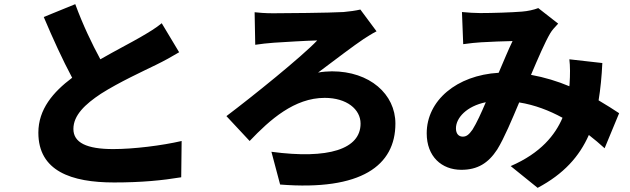

<svg xmlns="http://www.w3.org/2000/svg" viewBox="-20 -828 3040 926"><path d="M343 -808 191 -746C235 -642 282 -539 328 -453C236 -384 165 -301 165 -188C165 -3 324 52 530 52C663 52 763 42 854 27L856 -148C761 -126 625 -109 526 -109C398 -109 334 -140 334 -206C334 -272 390 -325 467 -376C555 -432 673 -486 732 -515C773 -535 809 -555 844 -576L760 -716C731 -692 699 -673 656 -648C613 -623 537 -584 464 -542C424 -616 380 -707 343 -808Z M1208 -769 1211 -612C1234 -616 1274 -620 1301 -622C1348 -625 1460 -632 1510 -633C1435 -554 1198 -363 1072 -268L1184 -148C1282 -251 1400 -356 1546 -356C1652 -356 1719 -301 1719 -232C1719 -109 1565 -59 1289 -96L1331 62C1723 93 1887 -30 1887 -232C1887 -374 1763 -484 1581 -484C1564 -484 1534 -482 1514 -478C1602 -544 1686 -608 1734 -640C1750 -650 1774 -666 1796 -677L1718 -782C1697 -777 1663 -772 1637 -770C1570 -766 1350 -764 1296 -764C1259 -764 1224 -767 1208 -769Z M2208 -770 2214 -615C2241 -619 2280 -623 2300 -624C2345 -627 2412 -629 2452 -630C2433 -591 2409 -533 2385 -477C2182 -465 2038 -343 2038 -185C2038 -73 2110 -9 2205 -9C2283 -9 2335 -41 2378 -107C2412 -162 2449 -251 2484 -334C2559 -322 2629 -295 2693 -260C2658 -178 2589 -90 2443 -27L2573 78C2699 11 2774 -73 2820 -177C2847 -156 2872 -135 2896 -113L2966 -282C2939 -300 2906 -321 2867 -344C2876 -399 2882 -459 2885 -524L2726 -542C2730 -510 2730 -467 2727 -423C2727 -420 2726 -416 2726 -412C2669 -436 2607 -455 2541 -467C2575 -547 2609 -626 2634 -668C2642 -682 2656 -697 2672 -714L2576 -789C2556 -781 2525 -774 2497 -772C2448 -768 2356 -765 2296 -765C2274 -765 2236 -767 2208 -770ZM2179 -209C2179 -260 2231 -316 2323 -335C2301 -283 2279 -235 2259 -203C2242 -179 2230 -169 2212 -169C2193 -169 2179 -182 2179 -209Z"/></svg>

Font: Noto Sans JP Black
Style: Regular
Weight: 900
Designer: Ryoko NISHIZUKA 西塚涼子 (kana, bopomofo & ideographs); Paul D. Hunt (Latin, Greek & Cyrillic); Sandoll Communications 산돌커뮤니
Foundry: Adobe
Version: Version 2.002;hotconv 1.0.116;makeotfexe 2.5.65601